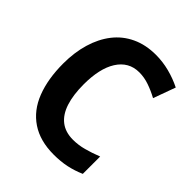

<svg xmlns="http://www.w3.org/2000/svg" viewBox="-203 -850 986 986"><g transform="rotate(45 290.5 -357.0)"><path d="M362 -600Q323 -600 293.5 -583Q264 -566 243.5 -533.5Q223 -501 213 -456Q203 -411 203 -355Q203 -278 220.5 -224Q238 -170 274 -142Q310 -114 365 -114Q404 -114 443 -124.5Q482 -135 525 -152V-26Q484 -8 442 1Q400 10 349 10Q250 10 183.5 -34.5Q117 -79 85 -161.5Q53 -244 53 -356Q53 -436 73 -503.5Q93 -571 131.5 -620.5Q170 -670 227.5 -697Q285 -724 359 -724Q408 -724 456.5 -711.5Q505 -699 549 -677L505 -556Q470 -575 434 -587.5Q398 -600 362 -600Z"/></g></svg>

Font: Noto Sans SemiCondensed
Style: Regular
Weight: 400
Width: 4
Version: Version 2.013